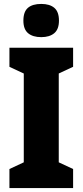

<svg xmlns="http://www.w3.org/2000/svg" viewBox="-20 -957 420 977"><path d="M352 0H28V-97L101 -131V-583L28 -617V-714H352V-617L279 -583V-131L352 -97ZM190 -937Q233 -937 256.5 -917Q280 -897 280 -852Q280 -808 256 -788Q232 -768 190 -768Q147 -768 123 -788Q99 -808 99 -852Q99 -897 122 -917Q145 -937 190 -937Z"/></svg>

Font: Noto Sans Gujarati Condensed Black
Style: Regular
Weight: 900
Width: 3
Designer: Jelle Bosma - Monotype Design Team, Universal Thirst
Foundry: Monotype Imaging Inc.
Version: Version 2.106; ttfautohint (v1.8.4.7-5d5b)